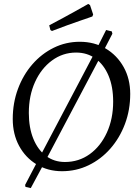

<svg xmlns="http://www.w3.org/2000/svg" viewBox="-20 -861 703 979"><path d="M496 -579 463 -593 521 -708 550 -701 553 -689ZM208 -34 176 -48 463 -593 496 -579ZM176 -48 208 -34 137 98 110 92 108 82ZM296 12Q224 12 167 -22.5Q110 -57 77.5 -117Q45 -177 45 -254Q45 -336 71.5 -407.5Q98 -479 145 -533Q192 -587 254 -617.5Q316 -648 387 -648Q461 -648 519 -613.5Q577 -579 610.5 -519Q644 -459 644 -382Q644 -300 617 -228.5Q590 -157 542.5 -103Q495 -49 432 -18.5Q369 12 296 12ZM311 -35Q382 -35 437.5 -75Q493 -115 525 -185Q557 -255 557 -343Q557 -419 533.5 -475Q510 -531 467.5 -562Q425 -593 368 -593Q300 -593 245 -552.5Q190 -512 158.5 -442.5Q127 -373 127 -285Q127 -210 150 -153.5Q173 -97 214.5 -66Q256 -35 311 -35ZM451 -777Q451 -777 434 -771Q417 -765 387.5 -755Q358 -745 321 -731.5Q284 -718 245 -703L237 -708L231 -732Q266 -750 301.5 -769.5Q337 -789 366 -805Q395 -821 412.5 -831Q430 -841 430 -841L439 -835L455 -787Z"/></svg>

Font: Alegreya
Style: Italic
Weight: 400
Italic angle: -7°
Designer: Juan Pablo del Peral
Foundry: Huerta Tipografica
Version: Version 2.009